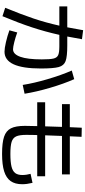

<svg xmlns="http://www.w3.org/2000/svg" viewBox="513 -1337 849 1915"><g transform="rotate(90 937.5 -379.5)"><path d="M282.2 -48.8 303.7 -127Q350.6 -109.9 399.9 -97.4Q449.2 -85 471.7 -85Q520.5 -85 546.4 -157.2Q572.3 -229.5 572.3 -372.1Q572.3 -454.1 564 -488.8Q555.7 -523.4 529.8 -535.2Q503.9 -546.9 442.4 -546.9H327.6Q295.9 -404.8 252.7 -273.7Q209.5 -142.6 141.6 20.5L57.6 -6.8Q124 -168.5 164.8 -290Q205.6 -411.6 235.8 -546.9H43.9V-626H252.4Q264.6 -686.5 281.2 -784.2L371.1 -772.5Q357.4 -691.4 344.2 -626H433.6Q543.9 -626 589.1 -609.4Q634.3 -592.8 648.7 -540.8Q663.1 -488.8 663.1 -362.3Q663.1 0 496.1 0Q461.4 0 399.4 -14.4Q337.4 -28.8 282.2 -48.8ZM683.6 -670.9 769.5 -695.3Q815.9 -590.3 856 -453.9Q896 -317.4 915 -200.2L827.1 -181.6Q809.6 -293.5 769.3 -430.4Q729 -567.4 683.6 -670.9Z M1235.4 -203.1Q1235.4 -232.4 1237.8 -326.2H1000V-405.3H1240.2L1245.6 -573.2H1018.6V-651.4H1248.5L1253.9 -770.5L1344.7 -768.6L1339.4 -651.4H1719.7V-573.2H1335.9L1329.6 -405.3H1738.3V-326.2H1327.1Q1327.1 -304.7 1326.2 -293.9L1325.2 -217.8Q1325.2 -149.4 1340.3 -116.5Q1355.5 -83.5 1394.8 -71Q1434.1 -58.6 1515.6 -58.6Q1596.7 -58.6 1641.6 -69.8Q1686.5 -81.1 1706.1 -106.7Q1725.6 -132.3 1725.6 -178.7Q1725.6 -197.3 1722.2 -220.5Q1718.8 -243.7 1713.9 -259.8L1803.7 -279.3Q1811 -248 1814.2 -224.1Q1817.4 -200.2 1817.4 -176.8Q1817.4 -105 1786.1 -61Q1754.9 -17.1 1688.7 3.7Q1622.6 24.4 1515.6 24.4Q1403.3 24.4 1343.8 4.4Q1284.2 -15.6 1259.8 -64Q1235.4 -112.3 1235.4 -203.1Z"/></g></svg>

Font: Pretendard JP Medium
Style: Regular
Weight: 500
Designer: Base glyphs from Inter by Rasmus Andersson; Hangeul glyphs from Noto Sans CJK(Source Han Sans) by Jang Soo-young and Kan
Foundry: Kil Hyung-jin
Version: Version 1.309